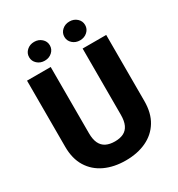

<svg xmlns="http://www.w3.org/2000/svg" viewBox="-209 -1026 1079 1167"><g transform="rotate(-30 330.5 -442.5)"><path d="M607.9 -710.9V-246.6Q607.9 -163.1 573 -106Q538.1 -48.8 475.6 -19.5Q413.1 9.8 331.1 9.8Q249 9.8 186 -19.5Q123 -48.8 87.6 -106Q52.2 -163.1 52.2 -246.6V-710.9H218.3V-246.6Q218.3 -202.6 231.4 -175.5Q244.6 -148.4 269.8 -136Q294.9 -123.5 331.1 -123.5Q367.7 -123.5 392.3 -136Q417 -148.4 429.7 -175.5Q442.4 -202.6 442.4 -246.6V-710.9ZM454.6 -761.7Q423.8 -761.7 402.8 -780.8Q381.8 -799.8 381.8 -827.6Q381.8 -855.5 402.8 -874.5Q423.8 -893.6 454.6 -893.6Q485.4 -893.6 506.3 -874.5Q527.3 -855.5 527.3 -827.6Q527.3 -799.8 506.3 -780.8Q485.4 -761.7 454.6 -761.7ZM207 -761.7Q176.3 -761.7 155.3 -780.8Q134.3 -799.8 134.3 -827.6Q134.3 -855.5 155.3 -874.5Q176.3 -893.6 207 -893.6Q237.8 -893.6 258.8 -874.5Q279.8 -855.5 279.8 -827.6Q279.8 -799.8 258.8 -780.8Q237.8 -761.7 207 -761.7Z"/></g></svg>

Font: Heebo ExtraBold
Style: Regular
Weight: 800
Designer: Oded Ezer
Foundry: Ezer Type House
Version: Version 3.100